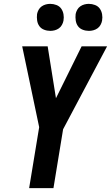

<svg xmlns="http://www.w3.org/2000/svg" viewBox="-20 -975 575 995"><path d="M131 0 183 -316 95 -735H227L270 -466L403 -735H535L307 -305L257 0ZM441 -815Q424 -815 408.5 -821Q393 -827 384 -839.5Q375 -852 372.5 -868.5Q370 -885 372 -902Q374 -913 380 -924Q386 -935 396 -942Q406 -949 417.5 -952Q429 -955 440 -955Q457 -955 472.5 -949Q488 -943 497 -930.5Q506 -918 509 -901.5Q512 -885 509 -868Q507 -857 501 -846Q495 -835 485 -828Q475 -821 463.5 -818Q452 -815 441 -815ZM241 -815Q224 -815 208.5 -821Q193 -827 184 -839.5Q175 -852 172.5 -868.5Q170 -885 172 -902Q174 -913 180 -924Q186 -935 196 -942Q206 -949 217.5 -952Q229 -955 240 -955Q257 -955 272.5 -949Q288 -943 297 -930.5Q306 -918 309 -901.5Q312 -885 309 -868Q307 -857 301 -846Q295 -835 285 -828Q275 -821 263.5 -818Q252 -815 241 -815Z"/></svg>

Font: Iosevka SS18 Extrabold
Style: Italic
Weight: 800
Italic angle: -9°
Monospace: yes
Designer: Belleve Invis
Foundry: Belleve Invis
Version: Version 25.1.1; ttfautohint (v1.8.4)